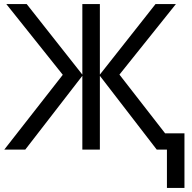

<svg xmlns="http://www.w3.org/2000/svg" viewBox="-20 -734 944 942"><path d="M843 -714 566 -368 790 -80H885V188H799V0H749L470 -362V0H384V-362L104 0H1L288 -367L11 -714H111L384 -368V-714H470V-368L743 -714Z"/></svg>

Font: Noto Sans Ambassadori
Style: Regular
Weight: 400
Designer: Monotype Design Team
Foundry: Monotype Imaging Inc.
Version: Version 2.013